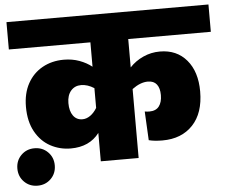

<svg xmlns="http://www.w3.org/2000/svg" viewBox="-83 -758 1078 910"><g transform="rotate(-5 456.0 -303.5)"><path d="M548 -431Q575 -460 612.5 -477Q650 -494 692 -494Q772 -494 819 -438.5Q866 -383 866 -289Q866 -186 812.5 -129.5Q759 -73 668 -73Q629 -73 603 -80L596 -217Q608 -215 618 -215Q649 -215 664 -234.5Q679 -254 679 -288Q679 -321 665 -339Q651 -357 623 -357Q587 -357 548 -328V0H368V-135Q321 -73 232 -73Q180 -73 135.5 -97Q91 -121 64 -169.5Q37 -218 37 -288Q37 -352 62.5 -398.5Q88 -445 133 -470Q178 -495 235 -495Q275 -495 309 -482.5Q343 -470 368 -450V-566H-20V-696H941V-566H548ZM368 -254V-348Q337 -368 306 -368Q276 -368 257.5 -346.5Q239 -325 239 -288Q239 -250 255 -228Q271 -206 299 -206Q318 -206 336 -218.5Q354 -231 368 -254ZM-29 0Q-29 -38 -3.5 -63.5Q22 -89 60 -89Q98 -89 123.5 -63.5Q149 -38 149 0Q149 38 123.5 63.5Q98 89 60 89Q22 89 -3.5 63.5Q-29 38 -29 0Z"/></g></svg>

Font: FiraGO Heavy
Style: Regular
Weight: 900
Designer: bBox Type
Foundry: bBox Type GmbH
Version: Version 1.001